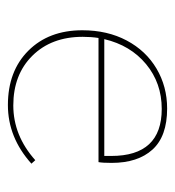

<svg xmlns="http://www.w3.org/2000/svg" viewBox="2 -452 453 498"><g transform="rotate(90 229.0 -203.5)"><path d="M405 -58Q337 3 253 3Q165 3 112 -50Q59 -103 59 -190Q59 -255 85.5 -305Q112 -355 158.5 -382.5Q205 -410 262 -410Q334 -410 368.5 -372Q403 -334 403 -266Q403 -242 401 -232H79Q76 -213 76 -191Q76 -110 125 -60.5Q174 -11 254 -11Q332 -11 396 -68ZM82 -247H385V-265Q385 -396 263 -396Q196 -396 147 -355.5Q98 -315 82 -247Z"/></g></svg>

Font: Ysabeau Infant Thin
Style: Regular
Weight: 200
Designer: Christian Thalmann (Catharsis Fonts)
Version: Version 0.003